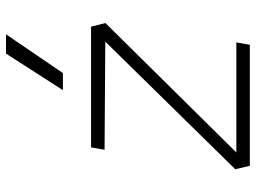

<svg xmlns="http://www.w3.org/2000/svg" viewBox="-124 -710 835 626"><g transform="rotate(-90 293.0 -397.5)"><path d="M530.3 -470.7 108.4 -43.9H467.3L459.5 0H64.9L53.7 -47.4L469.7 -471.2L117.2 -473.6L125 -517.6H518.6ZM311.5 -609.4 430.7 -794.9H493.7L367.2 -609.4Z"/></g></svg>

Font: Cascadia Mono PL ExtraLight
Style: Italic
Weight: 200
Italic angle: -10°
Monospace: yes
Designer: Aaron Bell
Foundry: Saja Typeworks
Version: Version 2404.023; ttfautohint (v1.8.4)